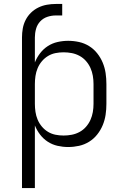

<svg xmlns="http://www.w3.org/2000/svg" viewBox="-20 -734 640 969"><path d="M91 215V-545Q91 -568 95 -590.5Q99 -613 109.5 -633.5Q120 -654 136.5 -670Q153 -686 173.5 -696Q194 -706 216.5 -710Q239 -714 262 -714H294V-656H262Q240 -656 219 -649Q198 -642 183 -626Q168 -610 162 -588.5Q156 -567 156 -545V-419Q166 -444 182.5 -465.5Q199 -487 221.5 -501.5Q244 -516 270.5 -522Q297 -528 324 -528Q352 -528 379 -522Q406 -516 429.5 -501.5Q453 -487 470.5 -465Q488 -443 498.5 -417.5Q509 -392 513 -365Q517 -338 517 -310V-210Q517 -182 513 -155Q509 -128 498.5 -102.5Q488 -77 470.5 -55Q453 -33 429.5 -18.5Q406 -4 379 2Q352 8 324 8Q297 8 270.5 2Q244 -4 221.5 -18.5Q199 -33 182.5 -54.5Q166 -76 156 -101V215ZM301 -50Q322 -50 342.5 -54Q363 -58 381.5 -68Q400 -78 414 -94Q428 -110 436.5 -129Q445 -148 448.5 -168.5Q452 -189 452 -210V-310Q452 -331 448.5 -351.5Q445 -372 436.5 -391Q428 -410 414 -426Q400 -442 381.5 -452Q363 -462 342.5 -466Q322 -470 301 -470Q280 -470 260 -466Q240 -462 222.5 -451.5Q205 -441 191.5 -425Q178 -409 170 -390Q162 -371 159 -350.5Q156 -330 156 -310V-210Q156 -190 159 -169.5Q162 -149 170 -130Q178 -111 191.5 -95Q205 -79 222.5 -68.5Q240 -58 260 -54Q280 -50 301 -50Z"/></svg>

Font: Iosevka SS04 Light Extended
Style: Regular
Weight: 300
Width: 7
Monospace: yes
Designer: Belleve Invis
Foundry: Belleve Invis
Version: Version 19.0.0; ttfautohint (v1.8.4)